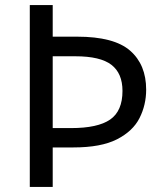

<svg xmlns="http://www.w3.org/2000/svg" viewBox="-20 -734 645 754"><path d="M554 -382Q554 -322 528 -270.5Q502 -219 439.5 -187Q377 -155 268 -155H187V0H97V-714H187V-590H283Q428 -590 491 -535Q554 -480 554 -382ZM259 -231Q364 -231 412.5 -264.5Q461 -298 461 -377Q461 -446 417.5 -479.5Q374 -513 276 -513H187V-231Z"/></svg>

Font: Noto Sans Deseret
Style: Regular
Weight: 400
Designer: Monotype Design Team
Foundry: Monotype Imaging Inc.
Version: Version 2.001; ttfautohint (v1.8.4.7-5d5b)